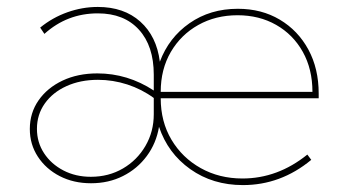

<svg xmlns="http://www.w3.org/2000/svg" viewBox="-20 -518 989 553"><path d="M876.5 -57.6Q788.6 15.1 679.7 15.1Q592.8 15.1 528.1 -30.8Q463.4 -76.7 438 -152.8Q430.2 -105.5 402.8 -68.6Q375.5 -31.7 334.2 -11Q293 9.8 242.2 9.8Q191.9 9.8 152.1 -10.7Q112.3 -31.2 89.1 -66.7Q65.9 -102.1 65.9 -146.5Q65.9 -192.9 91.1 -229Q116.2 -265.1 160.2 -285.9Q204.1 -306.6 260.3 -306.6Q347.7 -306.6 422.9 -257.3V-302.7Q422.9 -385.7 380.1 -432.6Q337.4 -479.5 261.7 -479.5Q173.3 -479.5 107.9 -420.4L95.7 -438.5Q130.9 -467.3 174.1 -482.7Q217.3 -498 261.7 -498Q336.9 -498 384 -455.8Q431.2 -413.6 440.4 -340.3Q466.3 -409.7 525.9 -451.2Q585.4 -492.7 665 -492.7Q733.4 -492.7 785.9 -461.4Q838.4 -430.2 868.2 -375.2Q897.9 -320.3 897.9 -248.5V-234.9H442.9Q442.9 -167.5 473.9 -115.5Q504.9 -63.5 558.3 -33.7Q611.8 -3.9 678.2 -3.9Q779.8 -3.9 865.2 -72.8ZM442.9 -253.4H879.9Q879.9 -318.8 852.1 -368.7Q824.2 -418.5 775.4 -446.3Q726.6 -474.1 664.1 -474.1Q601.1 -474.1 551 -446Q501 -418 471.9 -368.2Q442.9 -318.4 442.9 -253.4ZM422.9 -235.8Q388.2 -261.2 346.7 -274.7Q305.2 -288.1 262.2 -288.1Q211.4 -288.1 171.6 -270Q131.8 -252 109.1 -220Q86.4 -188 86.4 -147Q86.4 -107.9 106.9 -76.7Q127.4 -45.4 162.6 -27.1Q197.8 -8.8 241.7 -8.8Q293 -8.8 334 -32.7Q375 -56.6 398.9 -97.7Q422.9 -138.7 422.9 -189Z"/></svg>

Font: Kumbh Sans Thin
Style: Regular
Weight: 250
Version: Version 1.004